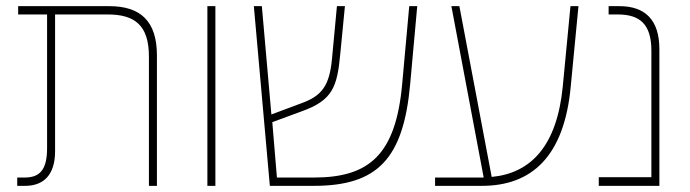

<svg xmlns="http://www.w3.org/2000/svg" viewBox="-20 -604 2243 624"><path d="M36 0H62C121 0 159 -35 159 -112V-557H330C418 -557 464 -522 464 -420V0H490V-424C490 -536 436 -584 335 -584H39V-557H133V-123C133 -54 111 -27 60 -27H36Z M654 0H680V-584H654Z M857 0H1000C1207 0 1291 -88 1313 -330L1336 -584H1310L1287 -330C1266 -100 1179 -27 1000 -27H880L865 -207L960 -242C1061 -278 1076 -321 1086 -430L1101 -584H1075L1059 -413C1051 -327 1027 -293 961 -269L862 -232L831 -584H805Z M1394 0H1546C1707 0 1814 -94 1835 -324L1860 -584H1834L1809 -323C1790 -129 1705 -41 1578 -29L1473 -584H1447L1552 -27C1550 -27 1547 -27 1545 -27H1394Z M1926 0H2123V-444C2123 -539 2077 -584 1993 -584H1958V-557H1988C2060 -557 2097 -525 2097 -439V-28H1926Z"/></svg>

Font: Noto Sans Hebrew SemiCondensed Thin
Style: Regular
Weight: 100
Width: 4
Designer: Monotype Design Team
Foundry: Monotype Imaging Inc.
Version: Version 2.004